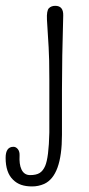

<svg xmlns="http://www.w3.org/2000/svg" viewBox="-85 -385 311 669"><path d="M107.4 -364.7Q136.2 -364.7 135.3 -331.1Q130.9 -181.6 130.9 -72.3V85Q130.9 227.5 68.8 255.9Q48.8 264.6 26.9 264.6Q4.9 264.6 -11.2 259Q-27.3 253.4 -39.6 241.2Q-65.4 216.3 -65.4 165Q-65.4 126.5 -38.1 126.5Q-29.3 126.5 -22.7 134.8Q-16.1 143.1 -16.8 157.5Q-17.6 171.9 -16.1 183.8Q-14.6 195.8 -10.3 205.1Q-1 225.1 20 225.1Q41 225.1 53 217.8Q64.9 210.4 72.3 193.4Q85 164.1 86.9 76.7V-107.9Q86.9 -182.6 84.5 -219.7Q80.1 -284.7 78.6 -316.4Q77.1 -348.1 85.4 -356.4Q93.8 -364.7 107.4 -364.7Z"/></svg>

Font: Pompiere 
Style: Regular
Weight: 400
Designer: Karolina Lach
Foundry: Sorkin Type Co.
Version: Version 1.002